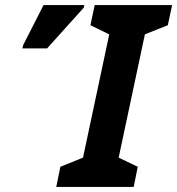

<svg xmlns="http://www.w3.org/2000/svg" viewBox="-20 -734 696 754"><path d="M201 0 217 -79 306 -115 409 -599 335 -635 352 -714H656L639 -635L549 -599L446 -115L521 -79L505 0ZM68 -544 71 -557 151 -714H311L309 -704L165 -544Z"/></svg>

Font: Noto Sans SemiCondensed
Style: Bold Italic
Weight: 700
Width: 4
Italic angle: -12°
Designer: Monotype Design Team
Foundry: Monotype Imaging Inc.
Version: Version 2.013; ttfautohint (v1.8.4.7-5d5b)